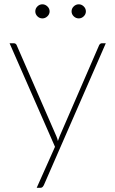

<svg xmlns="http://www.w3.org/2000/svg" viewBox="-20 -694 534 892"><path d="M471.5 -493 184 165.5Q181.5 170.5 178 174.5Q174.5 178.5 168 178.5H150.5L235.5 -12L24.5 -493H44.5Q50 -493 53.2 -490Q56.5 -487 57.5 -484L241.5 -62Q246.5 -51 249 -39Q252.5 -49.5 257.5 -62L440.5 -484Q442.5 -488 445.8 -490.5Q449 -493 453 -493ZM210.5 -641Q210.5 -628 200.2 -618.2Q190 -608.5 177 -608.5Q163.5 -608.5 153.8 -618.2Q144 -628 144 -641Q144 -654.5 153.8 -664.2Q163.5 -674 177 -674Q190 -674 200.2 -664.2Q210.5 -654.5 210.5 -641ZM379 -641Q379 -628 369 -618.2Q359 -608.5 346 -608.5Q332.5 -608.5 322.5 -618.2Q312.5 -628 312.5 -641Q312.5 -654.5 322.5 -664.2Q332.5 -674 346 -674Q359 -674 369 -664.2Q379 -654.5 379 -641Z"/></svg>

Font: Lato ExtraLight
Style: Regular
Weight: 275
Designer: Lukasz Dziedzic with Adam Twardoch and Botio Nikoltchev
Foundry: tyPoland Lukasz Dziedzic
Version: Version 2.015; 2015-08-06; http://www.latofonts.com/